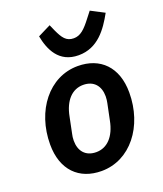

<svg xmlns="http://www.w3.org/2000/svg" viewBox="-144 -874 834 981"><g transform="rotate(-20 272.5 -383.5)"><path d="M331 -584C436 -584 492 -665 534 -741L461 -779L436 -747C398 -697 373 -674 337 -674C296 -674 279 -700 258 -745L243 -779L173 -744C187 -670 223 -584 331 -584ZM239 12C395 12 508 -133 508 -317C508 -456 428 -534 306 -534C150 -534 37 -389 37 -205C37 -66 117 12 239 12ZM246 -88C188 -88 157 -126 157 -182C157 -196 159 -209 161 -217L179 -305C195 -389 240 -434 299 -434C357 -434 388 -396 388 -340C388 -326 386 -314 384 -304L366 -217C350 -133 305 -88 246 -88Z"/></g></svg>

Font: Braiins Sans SemiBold
Style: Italic
Weight: 600
Italic angle: -11.31°
Designer: Mike Abbink, Paul van der Laan, Pieter van Rosmalen, Jiri Chlebus, Lubos Buracinsky
Foundry: Bold Monday, Sudetype
Version: Version 1.000;hotconv 1.0.109;makeotfexe 2.5.65596